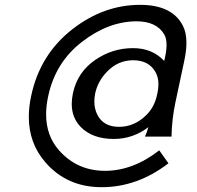

<svg xmlns="http://www.w3.org/2000/svg" viewBox="-20 -567 816 797"><path d="M691.9 0H581.5Q589.4 -15.1 595.7 -39.1Q531.7 9.8 452.1 9.8Q364.7 9.8 315.9 -39.1Q277.8 -78.1 277.8 -135.7Q277.8 -156.2 282.7 -179.7Q301.3 -267.6 375.5 -318.4Q446.8 -367.2 532.2 -367.2Q612.3 -367.2 661.6 -314Q671.4 -353 671.4 -380.6Q671.4 -408.2 661.6 -424.3Q629.9 -478.5 546.4 -478.5Q430.2 -478 321.3 -394Q210.4 -309.1 180.2 -168.5Q171.4 -128.4 171.4 -92.3Q171.4 -3.4 225.1 57.1Q300.3 142.1 416 142.1Q531.7 142.1 641.1 57.1L679.2 110.8Q550.3 210 401.9 210Q257.8 210 168.5 106.9Q99.6 27.8 99.6 -82Q99.6 -123.5 109.4 -168.9Q146 -342.3 283.2 -447.8Q412.1 -546.9 561.5 -546.9Q695.8 -546.9 739.7 -459Q753.9 -431.2 753.9 -389.6Q753.9 -356 744.6 -313L708.5 -143.6Q693.4 -72.8 691.9 0ZM633.8 -182.1Q637.7 -200.7 637.7 -217.3Q637.7 -246.6 625 -268.6Q597.2 -316.9 532.7 -316.9Q469.7 -316.9 423.8 -269Q385.7 -229.5 375 -178.7Q371.6 -161.6 371.6 -145.5Q371.6 -114.3 385.3 -88.4Q411.1 -40.5 474.1 -40.5Q537.6 -40.5 586.9 -88.9Q621.6 -122.6 632.3 -175.3Z"/></svg>

Font: Classica
Style: Book Oblique
Weight: 400
Italic angle: -12°
Designer: Wojciech Kalinowski "wmk69" (wmk69@o2.pl)
Foundry: Wojciech Kalinowski "wmk69" (wmk69@o2.pl)
Version: Version 2.1.1; 2021-05-14